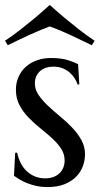

<svg xmlns="http://www.w3.org/2000/svg" viewBox="-23 -741 400 772"><path d="M295.9 -401.9 289.1 -400.9Q285.6 -412.1 278.1 -424.8Q270.5 -437.5 258.5 -448.2Q246.6 -459 229.7 -466.1Q212.9 -473.1 190.9 -473.1Q175.8 -473.1 162.4 -468.8Q148.9 -464.4 138.9 -455.8Q128.9 -447.3 123 -434.6Q117.2 -421.9 117.2 -404.8Q117.2 -380.9 132.1 -359.1Q147 -337.4 169.4 -316.2Q191.9 -294.9 218 -273.4Q244.1 -252 266.6 -228.5Q289.1 -205.1 304 -178.5Q318.8 -151.9 318.8 -121.1Q318.8 -96.2 310.1 -72.5Q301.3 -48.8 283 -30.3Q264.6 -11.7 236.1 -0.2Q207.5 11.2 168 11.2Q144.5 11.2 124.3 6.8Q104 2.4 87.2 -4.2Q70.3 -10.7 56.9 -18.8Q43.5 -26.9 33.2 -34.2L38.1 -127H45.9Q50.8 -104 60.5 -85Q70.3 -65.9 84.7 -52.5Q99.1 -39.1 117.7 -31.5Q136.2 -23.9 158.2 -23.9Q194.3 -23.9 215.6 -43.9Q236.8 -64 236.8 -96.2Q236.8 -122.1 222.4 -143.8Q208 -165.5 186 -185.5Q164.1 -205.6 138.9 -225.6Q113.8 -245.6 91.8 -268.3Q69.8 -291 55.4 -318.1Q41 -345.2 41 -379.9Q41 -408.2 51.5 -431.9Q62 -455.6 80.8 -472.4Q99.6 -489.3 125.5 -498.5Q151.4 -507.8 182.1 -507.8Q222.7 -507.8 249.8 -499.3Q276.9 -490.7 291 -482.9ZM177.2 -721.2Q205.6 -695.3 235.8 -669.9Q262.2 -647.9 293.9 -623Q325.7 -598.1 357.4 -577.1L346.2 -559.1Q325.2 -569.3 302.2 -580.3Q279.3 -591.3 257.1 -601.6Q234.9 -611.8 214.4 -620.4Q193.8 -628.9 177.2 -634.8Q160.6 -628.9 140.4 -620.4Q120.1 -611.8 97.9 -601.8Q75.7 -591.8 52.7 -580.8Q29.8 -569.8 8.3 -559.1L-2.9 -577.1Q28.8 -598.1 60.5 -623Q92.3 -647.9 118.7 -669.9Q148.9 -695.3 177.2 -721.2Z"/></svg>

Font: Marcellus
Style: Regular
Weight: 400
Designer: Astigmatic (AOETI)
Foundry: Astigmatic (AOETI)
Version: Version 1.000